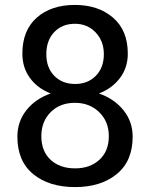

<svg xmlns="http://www.w3.org/2000/svg" viewBox="-20 -741 603 771"><path d="M493.2 -525.4Q493.2 -469.7 461.9 -428Q430.7 -386.2 377.4 -365.7Q439 -344.2 475.8 -298.3Q512.7 -252.4 512.7 -192.4Q512.7 -93.8 448.5 -41.7Q384.3 10.3 281.7 10.3Q177.2 10.3 113.5 -41.7Q49.8 -93.8 49.8 -192.4Q49.8 -252.4 85.9 -298.3Q122.1 -344.2 183.6 -365.7Q130.4 -386.2 100.1 -428Q69.8 -469.7 69.8 -525.4Q69.8 -619.1 127.7 -670.2Q185.5 -721.2 280.8 -721.2Q374.5 -721.2 433.8 -670.2Q493.2 -619.1 493.2 -525.4ZM417 -194.3Q417 -252.9 378.4 -290.5Q339.8 -328.1 280.8 -328.1Q220.7 -328.1 183.3 -290.5Q146 -252.9 146 -194.3Q146 -133.8 183.1 -99.4Q220.2 -64.9 281.7 -64.9Q341.8 -64.9 379.4 -99.6Q417 -134.3 417 -194.3ZM397 -523.4Q397 -576.2 364 -610.8Q331.1 -645.5 280.8 -645.5Q229.5 -645.5 197.8 -612.1Q166 -578.6 166 -523.4Q166 -469.2 198 -436.5Q230 -403.8 281.7 -403.8Q332.5 -403.8 364.7 -436.5Q397 -469.2 397 -523.4Z"/></svg>

Font: GeogebraSans
Style: Regular
Weight: 400
Designer: Google
Version: Version 1.100140; 2013